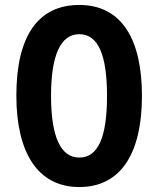

<svg xmlns="http://www.w3.org/2000/svg" viewBox="-20 -745 639 775"><path d="M553 -358C553 -585 472 -725 300 -725C134 -725 46 -600 46 -359C46 -134 129 10 300 10C471 10 553 -131 553 -358ZM186 -358C186 -523 225 -607 300 -607C375 -607 412 -526 412 -358C412 -189 375 -109 300 -109C225 -109 186 -193 186 -358Z"/></svg>

Font: Noto Sans Kannada ExtraCondensed
Style: Bold
Weight: 700
Width: 2
Designer: Jelle Bosma - Monotype Design Team
Foundry: Monotype Imaging Inc.
Version: Version 2.005